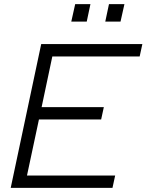

<svg xmlns="http://www.w3.org/2000/svg" viewBox="-20 -912 711 932"><path d="M180 -698H671L658 -638H234L182 -392H484L471 -332H169L111 -60H539L526 0H32ZM509 -892H584L565 -807H491ZM345 -892H419L401 -807H326Z"/></svg>

Font: Azeret Mono Light
Style: Italic
Weight: 300
Italic angle: -12°
Designer: Martin Vácha
Foundry: Displaay
Version: Version 1.000; Glyphs 3.0.3, build 3074